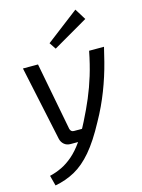

<svg xmlns="http://www.w3.org/2000/svg" viewBox="-137 -812 813 1096"><g transform="rotate(-15 269.5 -264.0)"><path d="M523 -487Q513 -444 502.5 -403Q492 -362 479 -321.5Q466 -281 450.5 -241Q435 -201 416.5 -161.5Q398 -122 375 -81Q322 18 272 76.5Q222 135 168.5 164.5Q115 194 51 206L35 145Q73 136 107 119.5Q141 103 173.5 75Q206 47 237.5 2.5Q269 -42 301 -106Q332 -167 356.5 -225Q381 -283 400.5 -346.5Q420 -410 435 -487ZM133 -487 210 -86Q215 -67 233 -67H290L251 0H195Q173 0 158 -12.5Q143 -25 138 -45L44 -487ZM420 -734 461 -668 254 -548 228 -587Z"/></g></svg>

Font: Exo 2
Style: Italic
Weight: 400
Italic angle: -8°
Designer: Natanael Gama
Foundry: Natanael Gama
Version: Version 2.010